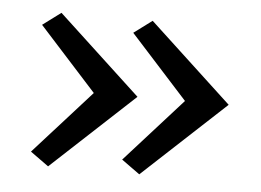

<svg xmlns="http://www.w3.org/2000/svg" viewBox="-36 -437 614 451"><g transform="rotate(5 270.5 -211.0)"><path d="M92 -392 287 -211 92 -30 49 -61 184 -211 49 -360ZM307 -392 502 -211 307 -30 264 -61 399 -211 264 -360Z"/></g></svg>

Font: EauTestText Medium
Style: Regular
Weight: 500
Designer: Christian Thalmann (Catharsis Fonts)
Version: Version 0.001;PS 000.001;hotconv 1.0.88;makeotf.lib2.5.64775